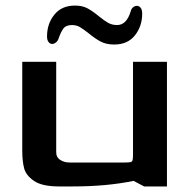

<svg xmlns="http://www.w3.org/2000/svg" viewBox="-20 -670 680 690"><path d="M60 -128V-448H182V-126Q181 -106 195.5 -96Q210 -86 230 -86H428Q444 -86 449.5 -87.5Q455 -89 456.5 -94.5Q458 -100 458 -116V-448H580V0H498L460 -20Q364 0 243 0H192Q131 0 102 -20Q73 -40 66.5 -66Q60 -92 60 -128ZM299 -550Q279 -566 266.5 -573Q254 -580 239 -580Q217 -580 207.5 -567Q198 -554 190 -530Q187 -522 180.5 -517Q174 -512 168 -512Q160 -512 154.5 -519Q149 -526 149 -539Q149 -585 175.5 -617.5Q202 -650 249 -650Q276 -650 294.5 -640Q313 -630 336 -611Q356 -595 369.5 -587.5Q383 -580 401 -580Q435 -580 450 -630Q452 -639 458.5 -644Q465 -649 472 -649Q480 -649 485.5 -642Q491 -635 491 -621Q491 -576 465 -543Q439 -510 390 -510Q362 -510 342 -520.5Q322 -531 299 -550Z"/></svg>

Font: Gold
Style: Regular
Weight: 400
Designer: jaiki
Version: Version 1.000